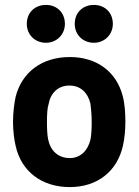

<svg xmlns="http://www.w3.org/2000/svg" viewBox="-20 -753 567 781"><path d="M264 8C377 8 457 -57 480 -160C487 -190 490 -225 490 -259C490 -295 487 -334 479 -363C454 -460 375 -521 264 -521C151 -521 70 -460 44 -361C38 -334 33 -295 33 -257C33 -223 37 -187 44 -158C67 -57 148 8 264 8ZM89 -656C89 -612 122 -579 167 -579C210 -579 244 -612 244 -656C244 -702 211 -733 167 -733C122 -733 89 -702 89 -656ZM171 -257C171 -286 172 -312 178 -331C186 -375 217 -405 262 -405C307 -405 337 -377 348 -331C350 -312 353 -287 353 -257C353 -232 352 -206 348 -185C337 -140 307 -110 264 -110C217 -110 186 -139 176 -185C172 -205 171 -231 171 -257ZM284 -656C284 -612 317 -579 362 -579C405 -579 439 -612 439 -656C439 -702 406 -733 362 -733C317 -733 284 -702 284 -656Z"/></svg>

Font: Vanilla Cream ExtraBold
Style: Regular
Weight: 800
Designer: Jeremy Tribby, Jinavaṁso
Foundry: Tribby Type
Version: Version 1.422;Glyphs 3.1.2 (3151)